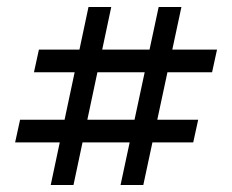

<svg xmlns="http://www.w3.org/2000/svg" viewBox="-20 -530 665 550"><path d="M233.5 -510H298.7L190.5 0H125.3ZM434.5 -510H499.7L390.5 0H325.3ZM601.7 -388 587.5 -323H77.3L91.5 -388ZM547.7 -187 533.5 -122H23.3L37.5 -187Z"/></svg>

Font: Epunda Slab Light
Style: Regular
Weight: 300
Designer: Simon Atzbach
Foundry: typofactur
Version: Version 1.102